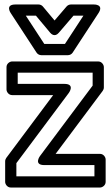

<svg xmlns="http://www.w3.org/2000/svg" viewBox="-20 -811 494 856"><path d="M53 -25V-83.7L287 -397C287 -397 316.3 -437 267 -437H59V-487H393V-429.3L158 -115C158 -115 128.7 -75 178 -75H401V-25ZM3 0C3 10.7 12.9 25 28 25H426C436.7 25 451 15.1 451 0V-100C451 -110.7 441.1 -125 426 -125H227.9L438 -406C440.8 -409.8 443 -415.6 443 -421V-512C443 -522.7 433.1 -537 418 -537H34C23.3 -537 9 -527.1 9 -512V-412C9 -401.3 18.9 -387 34 -387H217.1L8 -107C5.2 -103.2 3 -97.4 3 -92ZM269.5 -615H177.5L95.2 -741H140.3L203.8 -665C208.6 -659.2 224.6 -644.5 242 -664.7L307.5 -741H351.8ZM283 -565C290.9 -565 299.3 -569.2 303.9 -576.3L418.9 -752.3C445.4 -792.8 398 -791 398 -791H296C289.2 -791 281.8 -787.8 277 -782.3L223.3 -719.7L171.2 -782C166.7 -787.4 159.4 -791 152 -791H49C0.7 -791 28.1 -752.3 28.1 -752.3L143.1 -576.3C147.4 -569.7 155.5 -565 164 -565Z"/></svg>

Font: Fog Sans
Style: Outline
Weight: 700
Foundry: Intel Corporation
Version: Version 1.00